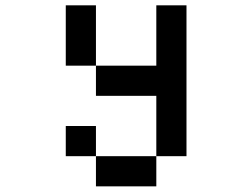

<svg xmlns="http://www.w3.org/2000/svg" viewBox="-20 -464 929 707"><path d="M555.6 111.1H666.7V-444.4H555.6V-222.2H333.3V-444.4H222.2V-222.2H333.3V-111.1H555.6ZM222.2 111.1H333.3V222.2H555.6V111.1H333.3V0H222.2Z"/></svg>

Font: linjaSipiki
Style: Regular
Weight: 500
Foundry: Made with Bits'n'Picas by Kreative Software
Version: Version 1.3